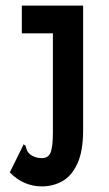

<svg xmlns="http://www.w3.org/2000/svg" viewBox="-20 -491 390 686"><path d="M130 175Q64 175 15 125L60 34L64 25L71 29Q73 36 75.5 44Q78 52 88 61Q106 74 129 74Q154 74 161.5 52Q169 30 169 -18V-372H58V-471H277V-26Q277 49 256.5 93.5Q236 138 202.5 156.5Q169 175 130 175Z"/></svg>

Font: Inconsolata ExtraCondensed Black
Style: Regular
Weight: 900
Width: 2
Monospace: yes
Designer: Raph Levien, Cyreal, Brenton Simpson
Foundry: Raph Levien, Cyreal, Google
Version: Version 3.001; ttfautohint (v1.8.2.53-6de2)